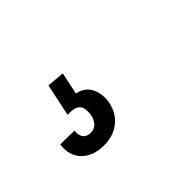

<svg xmlns="http://www.w3.org/2000/svg" viewBox="-43 -185 587 587"><g transform="rotate(-45 250.0 108.0)"><path d="M161 233Q115 233 88.5 207Q62 181 68 136L129 137Q126 155 134 166Q142 177 159 177Q178 177 188.5 162Q199 147 199 127Q200 106 189.5 97Q179 88 159 88H148L170 -17L227 -12L212 60Q239 65 252.5 84.5Q266 104 266 134Q264 178 235.5 205.5Q207 233 161 233Z"/></g></svg>

Font: Mona Sans Condensed Medium
Style: Italic
Weight: 500
Width: 3
Italic angle: -11.7°
Designer: Deni Anggara
Foundry: GitHub
Version: Version 1.001; ttfautohint (v1.8.4.7-5d5b);gftools[0.9.31]